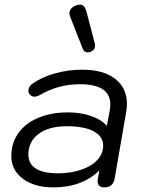

<svg xmlns="http://www.w3.org/2000/svg" viewBox="-20 -802 624 832"><path d="M29 -126Q29 -182 59.5 -225Q90 -268 146 -291.5Q202 -315 275 -315Q330 -315 375.5 -299Q421 -283 443 -256L455 -320Q458 -335 458 -349Q458 -437 327 -437Q234 -437 158 -393Q140 -383 130 -383Q119 -383 111 -390.5Q103 -398 103 -408Q103 -417 107.5 -425.5Q112 -434 120 -439Q161 -468 218.5 -484Q276 -500 336 -500Q428 -500 479 -460.5Q530 -421 530 -352Q530 -336 527 -318L477 -29Q470 10 433 10Q403 10 403 -17Q403 -24 404 -28L411 -64Q336 10 211 10Q129 10 79 -27.5Q29 -65 29 -126ZM427 -171Q427 -211 386 -233Q345 -255 269 -255Q192 -255 147.5 -222Q103 -189 103 -132Q103 -92 135.5 -71.5Q168 -51 231 -51Q287 -51 332 -66.5Q377 -82 402 -109Q427 -136 427 -171ZM361 -575Q344 -575 338 -592L284 -730Q281 -738 281 -744Q281 -766 306 -777Q316 -782 327 -782Q346 -782 354 -754L391 -613Q392 -610 392 -604Q392 -585 373 -578Q367 -575 361 -575Z"/></svg>

Font: Kodchasan
Style: Italic
Weight: 400
Italic angle: -10°
Version: Version 1.000; ttfautohint (v1.6)